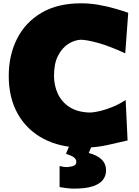

<svg xmlns="http://www.w3.org/2000/svg" viewBox="-20 -873 838 1158"><path d="M482.9 17.6Q344.7 17.6 243.7 -35.4Q142.6 -88.4 87.6 -185.5Q32.7 -282.7 32.7 -415Q32.7 -540 82.8 -639.2Q132.8 -738.3 230 -795.7Q327.1 -853 468.8 -853Q522.9 -853 575 -843.8Q627 -834.5 672.9 -821.3Q718.8 -808.1 753.4 -795.9L735.4 -551.3Q639.2 -595.7 570.1 -614.5Q501 -633.3 466.3 -633.3Q427.7 -631.3 390.9 -607.4Q354 -583.5 329.8 -536.4Q305.7 -489.3 305.7 -416Q305.7 -357.4 328.9 -307.6Q352.1 -257.8 399.2 -227.3Q446.3 -196.8 518.6 -194.3Q545.4 -194.3 582.5 -203.1Q619.6 -211.9 660.4 -228.8Q701.2 -245.6 737.8 -270L749.5 -25.9Q696.8 -13.2 626.2 2.2Q555.7 17.6 482.9 17.6ZM426.3 264.6Q404.8 264.6 378.7 261.2Q352.5 257.8 339.4 255.4V128.4Q346.2 130.4 359.6 132.6Q373 134.8 386.7 134.8Q412.6 132.3 426.5 126Q440.4 119.6 440.4 103.5Q440.4 87.9 426.8 76.9Q413.1 65.9 377.9 54.2L417.5 -39.6H536.6V0L515.1 49.8Q564.5 62 592 88.1Q619.6 114.3 619.6 155.3Q619.6 186 601.6 210.7Q583.5 235.4 541.3 250Q499 264.6 426.3 264.6Z"/></svg>

Font: Pinar Black
Style: Regular
Weight: 900
Designer: Amin Abedi
Version: Version 3.000